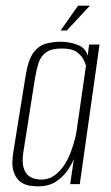

<svg xmlns="http://www.w3.org/2000/svg" viewBox="-20 -653 394 681"><path d="M114 8Q103 8 85.5 5.5Q68 3 52.5 -8Q37 -19 28.5 -43.5Q20 -68 27 -112L71 -385Q80 -441 98.5 -466Q117 -491 142.5 -498Q168 -505 195 -505Q226 -505 255 -494Q284 -483 291 -455L296 -495H333L263 0H229L242 -89Q234 -69 218 -46.5Q202 -24 177 -8Q152 8 114 8ZM126 -16Q153 -16 173.5 -31Q194 -46 208.5 -68.5Q223 -91 232 -116Q241 -141 246 -161Q251 -181 252 -191L285 -420Q283 -427 276.5 -441Q270 -455 253 -468Q236 -481 199 -481Q162 -481 143 -467Q124 -453 116.5 -429Q109 -405 104 -375L62 -108Q58 -76 64 -57Q70 -38 81.5 -29.5Q93 -21 105.5 -18.5Q118 -16 126 -16ZM195 -545 257 -633H299L217 -545Z"/></svg>

Font: Alumni Sans Thin ExtraLight
Style: Italic
Weight: 250
Italic angle: -8°
Version: Version 1.016